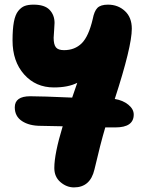

<svg xmlns="http://www.w3.org/2000/svg" viewBox="-20 -502 615 830"><path d="M299.8 308.1Q268.1 308.1 241.5 285.4Q214.8 262.7 214.8 224.1Q214.8 163.1 251 43.9Q167 42 155.8 42Q106.4 42 75.2 21.5Q43.9 1 43.9 -38.1Q43.9 -85.9 110.8 -85.9Q160.2 -85.9 292 -80.1Q295.4 -89.4 314 -144Q274.9 -124 212.9 -124Q134.3 -124 84.2 -180.4Q34.2 -236.8 34.2 -327.1Q34.2 -376 40 -407.2Q45.9 -438.5 58.8 -454.6Q71.8 -470.7 86.9 -476.3Q102.1 -481.9 125 -481.9Q172.9 -481.9 194.3 -459.5Q215.8 -437 215.8 -402.8Q215.8 -397 213.9 -369.6Q211.9 -342.3 211.9 -338.9Q211.9 -309.6 221.7 -297.4Q231.4 -285.2 256.8 -285.2Q303.2 -285.2 333.3 -314.9Q363.3 -344.7 380.9 -419.9Q387.2 -453.6 401.1 -467.8Q415 -481.9 446.8 -481.9Q490.2 -481.9 520 -454.3Q549.8 -426.8 549.8 -377.9Q549.8 -300.3 476.1 -74.2Q511.7 -68.4 534.9 -49.3Q558.1 -30.3 558.1 -6.8Q558.1 48.8 479 48.8H435.1Q414.1 119.6 388.2 231Q370.1 308.1 299.8 308.1Z"/></svg>

Font: Shantell Sans Bouncy
Style: Regular
Weight: 800
Designer: Stephen Nixon, Anya Danilova, Shantell Martin
Foundry: Arrow Type
Version: Version 1.006;[9816181b4]